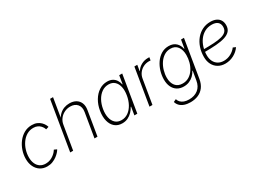

<svg xmlns="http://www.w3.org/2000/svg" viewBox="-49 -1493 3300 2473"><g transform="rotate(-30 1601.5 -256.5)"><path d="M249.5 9.3Q189.9 9.3 146.2 -18.8Q102.5 -46.9 78.4 -96.7Q54.2 -146.5 54.2 -211.9Q54.2 -275.4 74.7 -336.2Q95.2 -397 132.8 -446Q170.4 -495.1 222.2 -524.2Q273.9 -553.2 336.9 -553.2Q380.9 -553.2 413.1 -539.1Q445.3 -524.9 466.6 -503.7Q487.8 -482.4 499.5 -460.9Q511.2 -439.5 514.2 -425.3L471.7 -412.6Q470.2 -422.4 461.7 -438.7Q453.1 -455.1 437.3 -471.9Q421.4 -488.8 396.5 -500.5Q371.6 -512.2 335.9 -512.2Q281.2 -512.2 237.3 -485.6Q193.4 -459 162.4 -415Q131.3 -371.1 115 -317.6Q98.6 -264.2 98.6 -210Q98.6 -157.2 116.2 -116.9Q133.8 -76.7 167.7 -54.4Q201.7 -32.2 250 -32.2Q286.6 -32.2 317.1 -44.4Q347.7 -56.6 370.6 -74.7Q393.6 -92.8 408 -109.9Q422.4 -127 427.2 -136.7L466.3 -118.7Q459 -104 440.4 -82.8Q421.9 -61.5 393.8 -40.5Q365.7 -19.5 329.3 -5.1Q293 9.3 249.5 9.3Z M694.3 -353 635.7 0H591.8L712.4 -727.5H756.3L706.1 -423.8H696.8Q718.3 -468.8 749.3 -497.3Q780.3 -525.9 817.9 -539.6Q855.5 -553.2 897 -553.2Q952.6 -553.2 992.2 -530Q1031.7 -506.8 1049.6 -463.6Q1067.4 -420.4 1057.1 -359.9L997.6 0H953.1L1012.7 -357.4Q1024.4 -428.2 988.8 -470.2Q953.1 -512.2 884.8 -512.2Q838.4 -512.2 797.9 -492.2Q757.3 -472.2 729.7 -436.5Q702.1 -400.9 694.3 -353Z M1363.3 11.7Q1297.9 11.7 1254.9 -24.7Q1211.9 -61 1195.6 -125Q1179.2 -189 1192.4 -271.5Q1206.1 -354 1243.9 -417.5Q1281.7 -481 1336.9 -517.1Q1392.1 -553.2 1457.5 -553.2Q1503.9 -553.2 1535.6 -535.6Q1567.4 -518.1 1585.9 -488.5Q1604.5 -459 1611.3 -423.8H1615.7L1635.7 -545.9H1680.2L1589.8 0H1546.4L1565.9 -119.1H1560.5Q1542 -84 1513.4 -54.2Q1484.9 -24.4 1447.3 -6.3Q1409.7 11.7 1363.3 11.7ZM1375 -29.3Q1430.2 -29.3 1474.9 -61Q1519.5 -92.8 1549.6 -147.7Q1579.6 -202.6 1590.8 -272Q1602.5 -341.3 1590.3 -395.5Q1578.1 -449.7 1543.9 -481Q1509.8 -512.2 1454.6 -512.2Q1398.9 -512.2 1353.8 -480.5Q1308.6 -448.7 1278.6 -394.3Q1248.5 -339.8 1237.3 -272Q1226.1 -203.6 1238 -148.7Q1250 -93.8 1284.7 -61.5Q1319.3 -29.3 1375 -29.3Z M1771 0 1861.3 -545.9H1904.3L1890.6 -460H1894.5Q1918.9 -502 1965.3 -527.6Q2011.7 -553.2 2065.4 -553.2Q2071.8 -553.2 2077.1 -553Q2082.5 -552.7 2087.9 -552.7L2080.6 -508.3Q2077.1 -508.3 2070.6 -509Q2064 -509.8 2055.7 -509.8Q2010.7 -509.8 1971.9 -490.2Q1933.1 -470.7 1907.5 -436.5Q1881.8 -402.3 1874.5 -357.9L1814.9 0Z M2260.3 215.8Q2209 215.8 2169.9 202.1Q2130.9 188.5 2106.4 163.3Q2082 138.2 2072.8 104.5L2112.8 85.9Q2120.1 112.3 2138.9 132.3Q2157.7 152.3 2188.2 163.8Q2218.8 175.3 2261.7 175.3Q2341.3 175.3 2395 133.8Q2448.7 92.3 2462.4 9.3L2484.9 -124.5L2480 -124Q2461.4 -88.4 2432.9 -61Q2404.3 -33.7 2367.4 -18.3Q2330.6 -2.9 2286.6 -2.9Q2231 -2.9 2190.4 -27.8Q2149.9 -52.7 2127.9 -99.1Q2106 -145.5 2106 -208.5Q2106 -269.5 2124 -330.3Q2142.1 -391.1 2176.8 -441.7Q2211.4 -492.2 2260.7 -522.7Q2310.1 -553.2 2372.6 -553.2Q2408.2 -553.2 2435.3 -543Q2462.4 -532.7 2481.4 -514.4Q2500.5 -496.1 2512.5 -472.7Q2524.4 -449.2 2529.3 -422.9L2534.7 -423.8L2555.2 -545.9H2598.6L2505.9 14.2Q2494.1 82 2460.4 127Q2426.8 171.9 2375.5 193.8Q2324.2 215.8 2260.3 215.8ZM2292.5 -43.9Q2347.2 -43.9 2388.9 -70.1Q2430.7 -96.2 2458.7 -139.2Q2486.8 -182.1 2501 -234.4Q2515.1 -286.6 2515.1 -339.4Q2515.1 -416.5 2479.7 -464.4Q2444.3 -512.2 2376 -512.2Q2322.8 -512.2 2281 -485.1Q2239.3 -458 2210 -413.8Q2180.7 -369.6 2165.3 -316.2Q2149.9 -262.7 2149.9 -210.4Q2149.9 -134.3 2186.8 -89.1Q2223.6 -43.9 2292.5 -43.9Z M2897.5 9.3Q2837.9 9.3 2792.7 -17.3Q2747.6 -43.9 2722.7 -91.6Q2697.8 -139.2 2697.8 -202.1Q2697.8 -277.8 2719.7 -342.3Q2741.7 -406.7 2781.7 -454.6Q2821.8 -502.4 2875.7 -528.8Q2929.7 -555.2 2993.2 -555.2Q3043.5 -555.2 3078.9 -538.8Q3114.3 -522.5 3133.1 -491.5Q3151.9 -460.4 3151.9 -417Q3151.9 -364.7 3124.3 -332.5Q3096.7 -300.3 3043 -283Q2989.3 -265.6 2910.9 -259.5Q2832.5 -253.4 2731 -253.4L2734.9 -290.5Q2825.2 -290.5 2894.8 -294.4Q2964.4 -298.3 3011.5 -310.8Q3058.6 -323.2 3083 -348.6Q3107.4 -374 3107.4 -417Q3107.4 -464.4 3077.1 -489.3Q3046.9 -514.2 2990.2 -514.2Q2932.1 -514.2 2886 -489Q2839.8 -463.9 2807.4 -420.2Q2774.9 -376.5 2757.8 -320.6Q2740.7 -264.6 2740.7 -202.6Q2740.7 -152.3 2759.5 -113.8Q2778.3 -75.2 2814 -53.5Q2849.6 -31.7 2899.4 -31.7Q2954.1 -31.7 3002.2 -57.4Q3050.3 -83 3080.6 -124L3119.6 -106.9Q3084.5 -54.7 3024.7 -22.7Q2964.8 9.3 2897.5 9.3Z"/></g></svg>

Font: Inter ExtraLight
Style: Italic
Weight: 250
Italic angle: -9.3988°
Designer: Rasmus Andersson
Foundry: rsms
Version: Version 4.001;git-66647c0bb